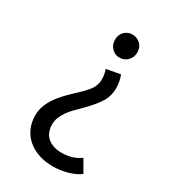

<svg xmlns="http://www.w3.org/2000/svg" viewBox="-179 -563 798 902"><g transform="rotate(30 220.0 -112.0)"><path d="M255 250Q210 250 174.5 237.5Q139 225 114 202.5Q89 180 76 149Q63 118 63 82Q63 57 71.5 33Q80 9 94.5 -13Q109 -35 127 -54.5Q145 -74 163 -91Q204 -128 227 -156Q250 -184 250 -219Q250 -233 248 -244Q246 -255 241 -271L316 -285Q322 -270 325.5 -252.5Q329 -235 329 -218Q329 -174 307 -139Q285 -104 242 -61Q224 -43 208 -27Q192 -11 180 6Q168 23 160.5 41.5Q153 60 153 81Q153 99 158.5 115.5Q164 132 176.5 145Q189 158 209.5 166Q230 174 260 174Q283 174 308.5 167.5Q334 161 359 143L397 209Q368 230 329 240Q290 250 255 250ZM331 -411Q331 -385 313 -367Q295 -349 270 -349Q245 -349 227.5 -367Q210 -385 210 -411Q210 -440 227.5 -457Q245 -474 270 -474Q295 -474 313 -457Q331 -440 331 -411Z"/></g></svg>

Font: Mukta Vaani
Style: Regular
Weight: 400
Designer: Noopur Datye, Girish Dalvi, Yashodeep Gholap, Pallavi Karambelkar
Foundry: Ek Type
Version: Version 2.538;PS 1.000;hotconv 16.6.51;makeotf.lib2.5.65220;